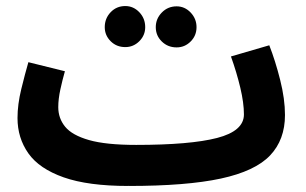

<svg xmlns="http://www.w3.org/2000/svg" viewBox="-20 -595 1014 636"><path d="M405 21Q272 21 191 -7.5Q110 -36 74 -87Q38 -138 38 -204Q38 -249 50.5 -300Q63 -351 74 -389L195 -359Q187 -331 180 -299Q173 -267 173 -240Q173 -203 196 -175Q219 -147 275 -131Q331 -115 431 -115V-113V-115Q610 -115 699 -138Q788 -161 788 -216Q788 -254 776 -304.5Q764 -355 745 -408L872 -445Q892 -394 908 -330.5Q924 -267 924 -214Q924 -132 874.5 -80Q825 -28 711.5 -3.5Q598 21 406 21V20ZM395 -439Q366 -439 346.5 -458.5Q327 -478 327 -505Q327 -534 346.5 -554.5Q366 -575 395 -575Q422 -575 441.5 -554.5Q461 -534 461 -505Q461 -478 441.5 -458.5Q422 -439 395 -439ZM565 -438Q536 -438 516 -457.5Q496 -477 496 -505Q496 -533 516 -553.5Q536 -574 565 -574Q592 -574 611.5 -553.5Q631 -533 631 -505Q631 -477 611.5 -457.5Q592 -438 565 -438Z"/></svg>

Font: Noto Sans Arabic SemCond
Style: Bold
Weight: 700
Width: 4
Designer: Monotype Design Team, Nadine Chahine, Nizar Qandah and Khaled Hosny
Foundry: Monotype Imaging Inc.
Version: Version 2.012; ttfautohint (v1.8.4.7-5d5b)